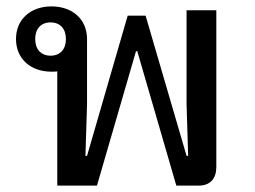

<svg xmlns="http://www.w3.org/2000/svg" viewBox="-20 -580 796 600"><path d="M159 0H283L405 -420H409L531 0H601C638 0 656 -23 656 -58V-548H563V-254L568 -93H563L435 -531H379L252 -93H247L252 -254V-458C252 -520 206 -560 141 -560C76 -560 30 -520 30 -458C30 -396 76 -356 141 -356C147 -356 153 -356 159 -357ZM138 -406C108 -406 90 -426 90 -458C90 -490 108 -510 138 -510C168 -510 186 -490 186 -458C186 -426 168 -406 138 -406Z"/></svg>

Font: IBM Plex Thai Looped Text
Style: Regular
Weight: 450
Designer: Mike Abbink, Paul van der Laan, Pieter van Rosmalen, Ben Mitchell, Mark Frömberg
Foundry: Bold Monday
Version: Version 1.0